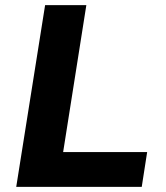

<svg xmlns="http://www.w3.org/2000/svg" viewBox="-20 -725 643 745"><path d="M43 0 155 -705H315L225 -135H551L530 0Z"/></svg>

Font: Nunito Sans 9pt ExtraBold
Style: Italic
Weight: 800
Italic angle: -9°
Version: Version 3.101;gftools[0.9.27]